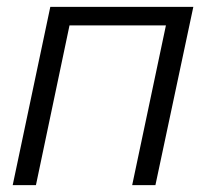

<svg xmlns="http://www.w3.org/2000/svg" viewBox="-20 -541 602 561"><path d="M17.1 0 127 -521H544.9L434.1 0H366.2L464.8 -466.8H183.1L85 0Z"/></svg>

Font: Rawline
Style: Italic
Weight: 400
Italic angle: -12°
Designer: Matt McInerney, Pablo Impallari, Rodrigo Fuenzalida
Foundry: Matt McInerney, Pablo Impallari, Rodrigo Fuenzalida
Version: Version 4.020;PS 004.020;hotconv 1.0.88;makeotf.lib2.5.64775